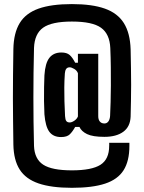

<svg xmlns="http://www.w3.org/2000/svg" viewBox="-20 -769 706 940"><path d="M332 150.5Q231.5 150.5 168.8 129Q106 107.5 76.5 61.2Q47 15 45.5 -60.5Q44.5 -120.5 44 -176.5Q43.5 -232.5 43.2 -288.2Q43 -344 43.8 -403Q44.5 -462 45.5 -529Q47 -607.5 76.5 -656Q106 -704.5 168.8 -726.8Q231.5 -749 332 -749Q431 -749 493.5 -726.8Q556 -704.5 586.5 -655.8Q617 -607 619.5 -528Q620.5 -479.5 621.2 -436.8Q622 -394 622 -354.2Q622 -314.5 621.2 -276Q620.5 -237.5 619.5 -198Q617.5 -148.5 583.5 -123.8Q549.5 -99 491 -99Q434 -99 406.2 -112.5Q378.5 -126 369 -147.5H348Q335.5 -125 321.8 -111.5Q308 -98 279 -98Q241 -98 221.8 -123.5Q202.5 -149 197.5 -209.5Q196 -239 195.5 -274.5Q195 -310 195.8 -343.2Q196.5 -376.5 197.5 -400.5Q201.5 -460.5 222 -486.2Q242.5 -512 280.5 -512Q307 -512 321 -499.8Q335 -487.5 348 -462H361.5V-505.5H461V-200.5Q461 -183 469 -173.8Q477 -164.5 491 -164.5Q503 -164.5 510.2 -174Q517.5 -183.5 519 -201Q520.5 -230.5 521.5 -268.2Q522.5 -306 522.8 -349.5Q523 -393 522.5 -439.8Q522 -486.5 520 -534Q517 -602.5 474.8 -633Q432.5 -663.5 332 -663.5Q233.5 -663.5 191.2 -633.5Q149 -603.5 146.5 -534Q145 -473 144.2 -412.5Q143.5 -352 143.5 -292Q143.5 -232 144.2 -172.5Q145 -113 146.5 -54.5Q149 9.5 191.5 37.2Q234 65 332 65Q429 65 471.8 37.8Q514.5 10.5 514.5 -54.5Q515 -58.5 514.8 -61.5Q514.5 -64.5 514.5 -70H613.5Q613.5 -64 613.5 -61Q613.5 -58 613.5 -54.5Q613.5 19.5 585 64.5Q556.5 109.5 494.5 130Q432.5 150.5 332 150.5ZM321.5 -169.5Q331.5 -169.5 344.2 -178.2Q357 -187 361.5 -199V-410.5Q356.5 -424 343 -431.8Q329.5 -439.5 321.5 -439.5Q309.5 -439.5 304 -431.5Q298.5 -423.5 297.5 -409.5Q295 -373 294.8 -340.2Q294.5 -307.5 295.5 -273.8Q296.5 -240 298.5 -200.5Q299.5 -183 304.8 -176.2Q310 -169.5 321.5 -169.5Z"/></svg>

Font: Big Shoulders Display Thin ExtraBold
Style: Regular
Weight: 800
Version: Version 2.002